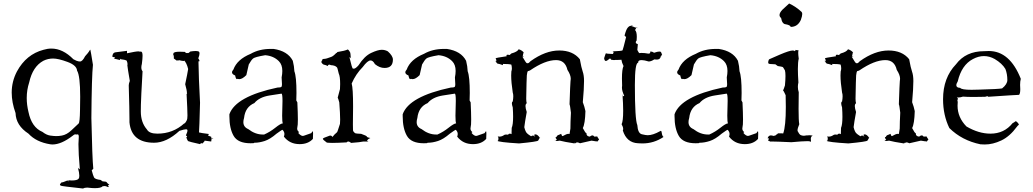

<svg xmlns="http://www.w3.org/2000/svg" viewBox="-20 -811 5913 1099"><path d="M455 268Q464 263 477 263H482Q506 266 523 266Q558 266 568 255L578 254Q586 254 591.5 257Q597 260 599 260Q602 260 602 256V255Q598 253 598 251Q598 249 606 247Q592 236 590.5 232Q589 228 567 227L556 219Q524 215 518.5 205Q513 195 505 164Q506 162 514 155Q508 97 503 -135Q505 -375 512 -440Q505 -487 502 -501Q499 -515 497 -527Q492 -522 489.5 -516.5Q487 -511 467 -489Q452 -459 438 -459Q437 -459 428.5 -460Q420 -461 400 -472Q340 -533 274 -533Q252 -533 229 -526Q130 -500 77 -402Q47 -345 47 -281Q47 -225 69 -164Q71 -93 143 -46Q187 2 268 15L280 16Q331 16 396 -34Q404 -42 412 -42Q416 -42 419 -41L424 -42Q431 -42 431 -28L429 14Q429 68 437 158Q428 153 426 149Q434 178 434 195Q434 207 430 212Q422 222 391 222L370 221L373 226L372 227L366 222Q338 234 331 234Q329 234 329 233Q330 233 330 234Q330 236 326.5 239.5Q323 243 323 246Q323 249 328.5 252Q334 255 455 268ZM302 -32Q289 -32 267.5 -35Q246 -38 223 -56Q161 -82 143 -170Q133 -211 133 -250Q133 -296 147 -339Q167 -430 228 -463Q254 -476 284 -476Q314 -476 366.5 -456.5Q419 -437 421 -407Q439 -378 439 -257Q439 -251 438 -181Q437 -111 430 -104Q415 -90 388.5 -65Q362 -40 334 -35Q318 -32 302 -32Z M1125 14Q1131 7 1133 7Q1135 7 1135 11V13Q1151 0 1151 -5V-6L1189 -1V-2L1192 -23L1202 -16L1189 -20V-28Q1187 -28 1179 -32Q1172 -32 1172 -36Q1172 -39 1176 -44Q1128 -50 1119 -53Q1121 -69 1125 -223Q1117 -370 1116 -460H1119Q1122 -460 1122 -462Q1122 -467 1115 -477Q1122 -495 1122 -505Q1122 -515 1115.5 -517Q1109 -519 1099 -519Q1087 -519 1069 -516Q1061 -507 1055 -507L1051 -508Q1050 -507 1048 -507Q1044 -507 1038 -514L1009 -515Q974 -515 972.5 -505Q971 -495 970 -484V-496L975 -495V-476Q976 -476 992 -464L1000 -466Q1003 -466 1003 -464L1002 -462Q1007 -468 1007 -469L1003 -467Q1023 -462 1030 -462Q1034 -462 1034 -463Q1034 -465 1032 -467Q1048 -453 1057 -416Q1053 -390 1040 -329Q1050 -294 1050 -278V-275L1053 -276L1048 -273Q1053 -179 1053 -150Q1053 -145 1052 -133Q1051 -121 1037 -104Q1036 -106 1035 -106V-105Q970 -46 881 -46Q834 -46 821 -70Q786 -110 786 -173Q786 -177 786.5 -212Q787 -247 796 -403Q789 -411 789 -425Q789 -434 792 -445Q796 -476 796 -492Q796 -516 786 -516L781 -515Q780 -515 778.5 -516Q777 -517 773 -517Q757 -517 707 -506V-520Q656 -514 640 -511.5Q624 -509 623 -486L639 -482Q634 -475 633 -475H632H633Q637 -475 668 -467L666 -473Q666 -475 667 -475L671 -472Q693 -470 705 -464Q710 -452 710 -444Q710 -440 709 -437Q710 -424 723 -348Q717 -332 717 -323V-320Q721 -180 721 -128V-111Q732 6 862 6Q933 6 1007 -62Q1034 -71 1045 -71Q1053 -71 1053 -64Q1053 -55 1044 -36Q1051 -32 1051 -29Q1051 -26 1046 -25Q1053 -6 1057.5 -3Q1062 0 1125 14Z M1695 14Q1744 14 1771 -16L1772 -46Q1772 -59 1770 -59Q1767 -59 1762 -49L1719 -34L1713 -33Q1702 -33 1687 -50L1692 -55Q1681 -63 1681 -75L1682 -83Q1685 -92 1685 -127Q1685 -163 1682 -225L1676 -236L1677 -279Q1677 -372 1665 -403Q1664 -431 1656 -463Q1627 -519 1546 -531H1529Q1464 -531 1415 -503Q1337 -471 1316 -413Q1308 -404 1308 -397Q1308 -386 1326 -379Q1330 -358 1336 -358Q1338 -358 1340 -360Q1345 -358 1350 -358Q1367 -358 1390 -381Q1391 -382 1404 -442Q1418 -467 1428.5 -476Q1439 -485 1498 -495Q1546 -491 1576 -461Q1596 -441 1596 -405Q1596 -388 1592 -368L1594 -329Q1594 -321 1592 -315.5Q1590 -310 1569 -310Q1329 -259 1293 -157V-146Q1293 -75 1317.5 -33Q1342 9 1414 9Q1435 9 1435 7Q1435 6 1433 6H1438Q1464 6 1495 -4Q1526 -14 1563 -46Q1593 -68 1597 -68Q1608 -57 1608 -44Q1608 -37 1605 -29Q1638 14 1695 14ZM1492 -41H1484Q1441 -41 1401 -72Q1373 -84 1373 -112Q1373 -123 1377 -136Q1384 -199 1436 -221Q1464 -255 1523 -264.5Q1582 -274 1591 -275Q1597 -275 1597 -233L1595 -149Q1595 -112 1599 -105Q1586 -104 1556 -80Q1526 -56 1492 -41Z M1990 7Q2044 3 2060 -1H2078L2088 1H2089Q2089 0 2081 -4Q2083 -14 2100 -21Q2081 -24 2080 -29Q2079 -34 2047 -45Q2020 -46 2014.5 -48Q2009 -50 2002 -60Q2000 -60 2000 -100L2001 -202Q2001 -305 1993 -333Q2017 -388 2056 -427Q2084 -465 2101 -465Q2115 -465 2126 -444Q2153 -422 2181 -422Q2229 -422 2229 -470Q2229 -491 2200 -517Q2184 -526 2165 -526Q2143 -526 2104.5 -508Q2066 -490 2032 -437Q2015 -418 2006 -418Q2005 -418 2000 -418.5Q1995 -419 1980 -484Q1991 -478 1991 -477L1988 -478Q1987 -510 1982 -515Q1976 -525 1971 -528Q1955 -520 1910 -513V-511Q1910 -508 1905 -508Q1886 -488 1875 -485Q1847 -474 1836 -474H1834Q1825 -474 1825 -469V-467Q1823 -467 1819 -456Q1826 -442 1835.5 -440.5Q1845 -439 1856 -433Q1858 -441 1865 -441Q1868 -441 1874 -438Q1898 -437 1908 -426Q1911 -426 1919 -390Q1927 -374 1927 -330L1926 -301L1913 -252Q1916 -247 1922 -225Q1927 -160 1927 -126Q1927 -111 1926 -102Q1911 -54 1909 -54Q1893 -41 1883 -27Q1878 -35 1871 -35Q1867 -35 1863 -33Q1828 -21 1828 -17Q1828 -11 1848 3Q1848 7 1881 7Q1910 7 1964 4Q1968 -1 1973 -1Q1980 -1 1990 7Z M2687 14Q2736 14 2763 -16L2764 -46Q2764 -59 2762 -59Q2759 -59 2754 -49L2711 -34L2705 -33Q2694 -33 2679 -50L2684 -55Q2673 -63 2673 -75L2674 -83Q2677 -92 2677 -127Q2677 -163 2674 -225L2668 -236L2669 -279Q2669 -372 2657 -403Q2656 -431 2648 -463Q2619 -519 2538 -531H2521Q2456 -531 2407 -503Q2329 -471 2308 -413Q2300 -404 2300 -397Q2300 -386 2318 -379Q2322 -358 2328 -358Q2330 -358 2332 -360Q2337 -358 2342 -358Q2359 -358 2382 -381Q2383 -382 2396 -442Q2410 -467 2420.5 -476Q2431 -485 2490 -495Q2538 -491 2568 -461Q2588 -441 2588 -405Q2588 -388 2584 -368L2586 -329Q2586 -321 2584 -315.5Q2582 -310 2561 -310Q2321 -259 2285 -157V-146Q2285 -75 2309.5 -33Q2334 9 2406 9Q2427 9 2427 7Q2427 6 2425 6H2430Q2456 6 2487 -4Q2518 -14 2555 -46Q2585 -68 2589 -68Q2600 -57 2600 -44Q2600 -37 2597 -29Q2630 14 2687 14ZM2484 -41H2476Q2433 -41 2393 -72Q2365 -84 2365 -112Q2365 -123 2369 -136Q2376 -199 2428 -221Q2456 -255 2515 -264.5Q2574 -274 2583 -275Q2589 -275 2589 -233L2587 -149Q2587 -112 2591 -105Q2578 -104 2548 -80Q2518 -56 2484 -41Z M3273 10Q3277 4 3284 4Q3290 4 3300 9Q3360 -4 3366 -6Q3386 -2 3391 -2Q3393 -2 3393 -3Q3395 -1 3398 -1Q3402 -1 3406 -10V-8L3409 -13Q3399 -27 3399 -29V-30L3382 -29Q3377 -36 3371 -36Q3364 -36 3356 -29Q3337 -31 3337 -46V-49H3336Q3331 -49 3316 -78Q3329 -102 3331 -175Q3326 -200 3316 -226Q3323 -304 3323 -347Q3323 -380 3315.5 -401Q3308 -422 3299 -472Q3259 -522 3181 -522Q3102 -522 3017 -461Q3007 -449 3001 -449Q3000 -449 2995.5 -449.5Q2991 -450 2970 -487L2980 -488Q2980 -487 2971 -484Q2976 -511 2978 -511L2979 -509Q2969 -523 2949 -529Q2941 -514 2907 -505L2897 -496H2898Q2890 -498 2886 -498Q2879 -498 2879 -493L2880 -489Q2817 -480 2817 -477Q2817 -475 2820 -471L2821 -463Q2821 -460 2820 -460Q2817 -460 2812 -467Q2825 -446 2830 -446H2832Q2837 -446 2859 -438L2858 -437L2859 -445Q2895 -445 2907 -441Q2910 -429 2910 -419Q2910 -410 2907 -402Q2906 -392 2906 -379Q2906 -340 2915 -281Q2918 -273 2918 -260Q2918 -247 2915 -230Q2910 -228 2910 -220Q2910 -211 2915 -196Q2917 -166 2917 -143Q2917 -97 2909 -79L2908 -43Q2903 -46 2898 -46Q2892 -46 2888 -40L2877 -41Q2868 -41 2864 -37Q2852 -29 2839 -29L2829 -30Q2833 -26 2833 -19Q2833 -4 2827 -4Q2826 -4 2824 -6Q2833 3 2951 10Q3057 0 3060.5 -6.5Q3064 -13 3070 -23L3073 -28L3070 -22Q3058 -41 3045 -42Q3038 -42 3038 -38Q3038 -34 3044 -27Q3036 -35 3030 -35Q3025 -35 3020 -31Q3000 -44 2999 -46Q2988 -54 2981 -83Q2984 -109 2995 -170Q2988 -191 2988 -203Q2988 -216 2995 -220Q2992 -230 2992 -246Q2994 -360 2995.5 -379.5Q2997 -399 3003 -406V-405Q3003 -404 3004 -404L3014 -408Q3100 -467 3163 -467Q3215 -467 3228 -411Q3247 -382 3247 -360Q3247 -358 3245.5 -345.5Q3244 -333 3240 -214Q3243 -209 3248 -166Q3245 -110 3245 -75Q3241 -55 3240 -44Q3238 -45 3234 -45Q3223 -45 3201 -32H3200Q3196 -32 3192 -45L3181 -40Q3177 -39 3173 -37Q3169 -35 3165 -27Q3160 -26 3160 -24Q3160 -23 3161.5 -19.5Q3163 -16 3168 -14Q3162 -7 3159 -7Q3155 -7 3154 -13Q3157 -4 3170 -4Q3176 -4 3184 -6Q3210 1 3269 10Q3270 5 3271 5Z M3657 10Q3723 10 3778 -27Q3770 -33 3768 -50Q3767 -62 3762 -62L3758 -60Q3717 -37 3687 -37Q3677 -37 3654 -42.5Q3631 -48 3628 -95Q3614 -127 3614 -324Q3614 -452 3633 -452V-455Q3633 -467 3653 -467Q3667 -467 3693 -459Q3707 -459 3725 -471L3738 -470Q3751 -470 3756.5 -476Q3762 -482 3763 -491Q3763 -489 3764 -489Q3765 -489 3766 -493Q3767 -497 3770 -500Q3768 -501 3764 -512Q3762 -516 3754 -516Q3744 -516 3724 -509Q3714 -516 3706 -516L3701 -515L3702 -511Q3702 -504 3691 -504Q3670 -508 3652 -508L3639 -507Q3636 -509 3628 -525L3631 -558L3621 -563L3624 -560Q3619 -564 3619 -569Q3619 -574 3624 -579L3625 -600Q3625 -630 3615 -639Q3622 -654 3626 -654Q3627 -654 3628 -650L3595 -661Q3596 -663 3597 -663Q3601 -663 3607 -657Q3602 -665 3596 -665L3590 -663Q3582 -663 3573 -652.5Q3564 -642 3555 -608Q3555 -607 3559 -602V-603L3564 -600Q3546 -527 3543.5 -523Q3541 -519 3486 -517Q3492 -516 3492 -512Q3492 -508 3488 -502Q3452 -503 3449 -506H3448Q3447 -506 3438 -478Q3440 -462 3448 -462Q3454 -462 3472 -477Q3480 -469 3480 -468L3478 -469Q3489 -467 3495 -467L3502 -468H3517Q3530 -468 3537 -469Q3539 -453 3549 -433Q3540 -415 3540 -361L3541 -321Q3540 -316 3540 -310Q3540 -290 3553 -263Q3548 -260 3545 -260Q3542 -260 3542 -265L3543 -272Q3547 -216 3547 -177Q3547 -117 3538 -100Q3547 -84 3547 -73Q3547 -68 3545 -64Q3567 6 3632 9Z M4243 14Q4292 14 4319 -16L4320 -46Q4320 -59 4318 -59Q4315 -59 4310 -49L4267 -34L4261 -33Q4250 -33 4235 -50L4240 -55Q4229 -63 4229 -75L4230 -83Q4233 -92 4233 -127Q4233 -163 4230 -225L4224 -236L4225 -279Q4225 -372 4213 -403Q4212 -431 4204 -463Q4175 -519 4094 -531H4077Q4012 -531 3963 -503Q3885 -471 3864 -413Q3856 -404 3856 -397Q3856 -386 3874 -379Q3878 -358 3884 -358Q3886 -358 3888 -360Q3893 -358 3898 -358Q3915 -358 3938 -381Q3939 -382 3952 -442Q3966 -467 3976.5 -476Q3987 -485 4046 -495Q4094 -491 4124 -461Q4144 -441 4144 -405Q4144 -388 4140 -368L4142 -329Q4142 -321 4140 -315.5Q4138 -310 4117 -310Q3877 -259 3841 -157V-146Q3841 -75 3865.5 -33Q3890 9 3962 9Q3983 9 3983 7Q3983 6 3981 6H3986Q4012 6 4043 -4Q4074 -14 4111 -46Q4141 -68 4145 -68Q4156 -57 4156 -44Q4156 -37 4153 -29Q4186 14 4243 14ZM4040 -41H4032Q3989 -41 3949 -72Q3921 -84 3921 -112Q3921 -123 3925 -136Q3932 -199 3984 -221Q4012 -255 4071 -264.5Q4130 -274 4139 -275Q4145 -275 4145 -233L4143 -149Q4143 -112 4147 -105Q4134 -104 4104 -80Q4074 -56 4040 -41Z M4510 3Q4575 -3 4601 -3Q4615 -3 4617 -1Q4619 1 4620 1Q4622 1 4622 -5L4621 -16Q4621 -30 4632 -35Q4620 -37 4614 -37L4601 -36H4595Q4587 -34 4580 -34Q4574 -34 4565 -37Q4556 -40 4548 -57Q4545 -59 4545 -65Q4545 -76 4555 -100Q4551 -119 4551 -188L4552 -283Q4547 -298 4547 -314Q4547 -326 4550 -339Q4547 -385 4547 -416Q4547 -457 4552 -475Q4549 -496 4549 -508Q4549 -518 4551 -523Q4535 -524 4535 -526L4530 -518Q4526 -522 4518 -522Q4499 -522 4443 -498Q4387 -474 4383.5 -472Q4380 -470 4378 -461L4377 -454Q4377 -450 4379.5 -447Q4382 -444 4418 -443L4432 -433Q4458 -429 4458 -428H4459Q4462 -428 4473 -408Q4476 -397 4476 -376Q4476 -354 4473 -322Q4466 -300 4462 -293Q4465 -293 4477 -266L4478 -199Q4478 -89 4463 -47Q4462 -48 4433 -48Q4431 -43 4423 -40Q4421 -35 4408 -33Q4398 -36 4392 -36Q4385 -36 4380 -31Q4375 -26 4374 -19H4376Q4382 -19 4382 -17Q4382 -14 4376 -9V-8Q4376 -6 4391 0H4390Q4390 -1 4398 -1Q4422 -1 4510 3ZM4506 -657Q4546 -657 4564 -697Q4572 -719 4572 -731Q4572 -739 4568 -743Q4536 -773 4497 -791L4458 -755Q4442 -738 4442 -725Q4442 -715 4451 -708Q4457 -673 4478 -672Q4504 -667 4506 -657Z M5158 10Q5162 4 5169 4Q5175 4 5185 9Q5245 -4 5251 -6Q5271 -2 5276 -2Q5278 -2 5278 -3Q5280 -1 5283 -1Q5287 -1 5291 -10V-8L5294 -13Q5284 -27 5284 -29V-30L5267 -29Q5262 -36 5256 -36Q5249 -36 5241 -29Q5222 -31 5222 -46V-49H5221Q5216 -49 5201 -78Q5214 -102 5216 -175Q5211 -200 5201 -226Q5208 -304 5208 -347Q5208 -380 5200.5 -401Q5193 -422 5184 -472Q5144 -522 5066 -522Q4987 -522 4902 -461Q4892 -449 4886 -449Q4885 -449 4880.5 -449.5Q4876 -450 4855 -487L4865 -488Q4865 -487 4856 -484Q4861 -511 4863 -511L4864 -509Q4854 -523 4834 -529Q4826 -514 4792 -505L4782 -496H4783Q4775 -498 4771 -498Q4764 -498 4764 -493L4765 -489Q4702 -480 4702 -477Q4702 -475 4705 -471L4706 -463Q4706 -460 4705 -460Q4702 -460 4697 -467Q4710 -446 4715 -446H4717Q4722 -446 4744 -438L4743 -437L4744 -445Q4780 -445 4792 -441Q4795 -429 4795 -419Q4795 -410 4792 -402Q4791 -392 4791 -379Q4791 -340 4800 -281Q4803 -273 4803 -260Q4803 -247 4800 -230Q4795 -228 4795 -220Q4795 -211 4800 -196Q4802 -166 4802 -143Q4802 -97 4794 -79L4793 -43Q4788 -46 4783 -46Q4777 -46 4773 -40L4762 -41Q4753 -41 4749 -37Q4737 -29 4724 -29L4714 -30Q4718 -26 4718 -19Q4718 -4 4712 -4Q4711 -4 4709 -6Q4718 3 4836 10Q4942 0 4945.5 -6.5Q4949 -13 4955 -23L4958 -28L4955 -22Q4943 -41 4930 -42Q4923 -42 4923 -38Q4923 -34 4929 -27Q4921 -35 4915 -35Q4910 -35 4905 -31Q4885 -44 4884 -46Q4873 -54 4866 -83Q4869 -109 4880 -170Q4873 -191 4873 -203Q4873 -216 4880 -220Q4877 -230 4877 -246Q4879 -360 4880.5 -379.5Q4882 -399 4888 -406V-405Q4888 -404 4889 -404L4899 -408Q4985 -467 5048 -467Q5100 -467 5113 -411Q5132 -382 5132 -360Q5132 -358 5130.5 -345.5Q5129 -333 5125 -214Q5128 -209 5133 -166Q5130 -110 5130 -75Q5126 -55 5125 -44Q5123 -45 5119 -45Q5108 -45 5086 -32H5085Q5081 -32 5077 -45L5066 -40Q5062 -39 5058 -37Q5054 -35 5050 -27Q5045 -26 5045 -24Q5045 -23 5046.5 -19.5Q5048 -16 5053 -14Q5047 -7 5044 -7Q5040 -7 5039 -13Q5042 -4 5055 -4Q5061 -4 5069 -6Q5095 1 5154 10Q5155 5 5156 5Z M5617 16Q5663 16 5711.5 -7Q5760 -30 5801 -86Q5806 -93 5811 -96L5812 -98Q5812 -101 5805 -109Q5798 -117 5794 -117Q5792 -117 5789 -114Q5786 -111 5776 -106Q5728 -46 5649 -46Q5582 -46 5512 -87Q5461 -139 5461 -206L5462 -227Q5460 -234 5460 -238Q5460 -243 5464 -243Q5462 -251 5457 -254L5466 -253Q5477 -253 5492 -258Q5515 -256 5553 -256L5619 -257Q5628 -260 5632 -260Q5636 -260 5636 -258V-257Q5797 -268 5812 -268H5813Q5820 -275 5820 -301L5819 -325Q5819 -345 5823 -360Q5760 -519 5640 -519L5613 -518Q5508 -518 5452 -443Q5378 -366 5378 -243Q5378 -152 5414 -78Q5486 -7 5592 15ZM5541 -297Q5484 -297 5476 -308Q5454 -309 5454 -323Q5454 -332 5462 -345Q5484 -439 5549 -473Q5581 -490 5612 -490Q5644 -490 5674 -473Q5716 -448 5735 -416Q5746 -387 5746 -353Q5746 -329 5716 -305Q5695 -301 5584 -298Z"/></svg>

Font: Xiaobo Songti 小帛宋体
Style: Regular
Weight: 400
Version: Version 1.501;March 17, 2024;FontCreator 14.0.0.2814 64-bit